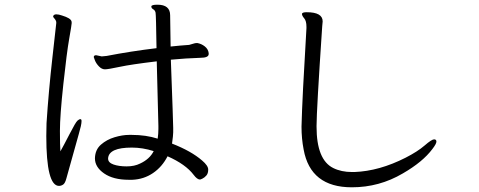

<svg xmlns="http://www.w3.org/2000/svg" viewBox="-20 -772 2040 817"><path d="M634 -129Q587 -144 541 -144Q444 -144 440 -99V-97Q440 -80 463 -72Q486 -64 519 -64Q552 -64 576 -76Q617 -95 634 -129ZM206 -703Q209 -711 219.5 -711Q230 -711 244 -706Q280 -695 284 -682Q285 -680 285 -673.5Q285 -667 274.5 -607.5Q264 -548 249.5 -413.5Q235 -279 235 -215.5Q235 -152 237 -128Q250 -151 276 -201.5Q302 -252 309.5 -258.5Q317 -265 322 -265Q327 -265 327 -257Q327 -249 324 -235Q321 -221 294.5 -127.5Q268 -34 262.5 -13Q257 8 248.5 13.5Q240 19 231 19Q177 19 177 -193L178 -248Q187 -385 203 -527Q219 -669 219.5 -674.5Q220 -680 217 -685.5Q214 -691 210 -695Q206 -699 206 -703ZM707 -518Q717 -248 717 -228V-209Q717 -196 712 -161Q794 -129 840 -89Q866 -67 866 -50.5Q866 -34 858 -25Q850 -16 841.5 -12Q833 -8 831 -8Q819 -8 804 -28Q770 -73 693 -107Q670 -62 631 -35.5Q592 -9 543 -7H528Q462 -7 423 -34Q384 -61 384 -98V-99Q385 -135 409.5 -156.5Q434 -178 467.5 -188Q501 -198 529 -198H541Q601 -198 651 -182Q654 -203 654 -223V-236L647 -511Q538 -498 489 -487.5Q440 -477 426.5 -477Q413 -477 401 -489.5Q389 -502 384 -515Q379 -528 379 -529Q379 -537 389 -537L413 -532L434 -534Q537 -554 646 -567Q644 -708 642 -718Q640 -728 632 -732.5Q624 -737 624 -744V-745Q625 -752 650 -752Q704 -752 704 -707Q704 -680 706 -574Q727 -576 746.5 -578Q766 -580 785 -581Q794 -583 802 -586Q810 -589 819 -589Q837 -586 851.5 -574.5Q866 -563 868 -546V-542Q868 -526 832 -526Q770 -524 707 -518Z M1353 -681 1351 -659Q1327 -301 1327 -237V-233Q1327 -92 1398 -57Q1432 -40 1478 -40H1488Q1594 -44 1706 -101Q1757 -127 1787 -153Q1817 -179 1827 -179Q1837 -179 1837 -169.5Q1837 -160 1820 -138Q1779 -83 1694 -34Q1594 25 1477 25Q1301 25 1272 -136Q1263 -182 1263 -233Q1266 -355 1284 -652V-658Q1284 -683 1274.5 -694Q1265 -705 1265 -712.5Q1265 -720 1285 -720Q1353 -720 1353 -681Z"/></svg>

Font: LXGW WenKai Lite
Style: Regular
Weight: 400
Designer: LXGW / Fontworks Inc.
Foundry: LXGW / Fontworks Inc.
Version: Version 1.511; March 25, 2025